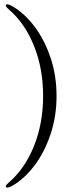

<svg xmlns="http://www.w3.org/2000/svg" viewBox="-20 -752 352 893"><path d="M243 -305.5Q243 -210 214.5 -125.8Q186 -41.5 137.8 21.2Q89.5 84 31 115.5Q12 124.5 7.5 118Q5.5 115 8 110.8Q10.5 106.5 19.5 98Q95 34 137.8 -72Q180.5 -178 180.5 -305.5Q180.5 -433.5 137.8 -539.5Q95 -645.5 19.5 -709.5Q10.5 -718 8 -722.2Q5.5 -726.5 7.5 -729.5Q12 -736 31 -726.5Q89.5 -695 137.8 -632.2Q186 -569.5 214.5 -485.5Q243 -401.5 243 -305.5Z"/></svg>

Font: Fraunces 72pt S000 Light
Style: Regular
Weight: 300
Version: Version 1.000; ttfautohint (v1.8.3)